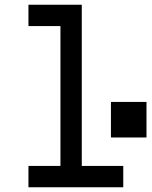

<svg xmlns="http://www.w3.org/2000/svg" viewBox="-20 -790 640 810"><path d="M100 -680V-770H325V-90H500V0H100V-90H235V-680ZM598 -360V-210H448V-360Z"/></svg>

Font: Fliege Mono Thin
Style: Regular
Weight: 100
Version: Version 0.020;Glyphs 3.3 (3306)